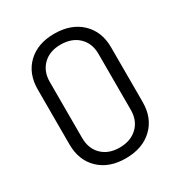

<svg xmlns="http://www.w3.org/2000/svg" viewBox="-169 -829 903 960"><g transform="rotate(-30 282.5 -349.5)"><path d="M281 10Q185 10 128 -45Q71 -100 71 -192V-508Q71 -600 128 -654.5Q185 -709 281 -709Q378 -709 436 -654Q494 -599 494 -508V-192Q494 -100 436 -45Q378 10 281 10ZM281 -52Q345 -52 384 -89Q423 -126 423 -188V-511Q423 -572 384.5 -609Q346 -646 281 -646Q218 -646 180 -609Q142 -572 142 -511V-188Q142 -126 180 -89Q218 -52 281 -52Z"/></g></svg>

Font: LinhAnh
Style: Regular
Weight: 400
Designer: Jeremy Tribby
Foundry: Tribby Type
Version: Version 1.408